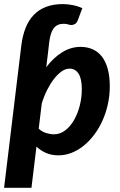

<svg xmlns="http://www.w3.org/2000/svg" viewBox="-24 -753 587 940"><path d="M211.5 -498.5 202.5 -424Q237.5 -470.5 280.2 -497Q323 -523.5 370.5 -523.5Q402.5 -523.5 429 -512Q455.5 -500.5 474.2 -476.8Q493 -453 503.2 -416.5Q513.5 -380 513.5 -330Q513.5 -285.5 504.2 -243.2Q495 -201 478.2 -163.5Q461.5 -126 438.2 -94.8Q415 -63.5 387.2 -40.8Q359.5 -18 327.5 -5.2Q295.5 7.5 262 7.5Q228.5 7.5 201.8 -4Q175 -15.5 154.5 -35.5L130 166.5H-4L76.5 -498.5L80.5 -531.5Q86.5 -578.5 101.2 -616Q116 -653.5 140.8 -679.5Q165.5 -705.5 201 -719.2Q236.5 -733 284 -733Q305.5 -733 330.8 -728.2Q356 -723.5 379 -713L357.5 -655.5Q352 -641 343.5 -635.8Q335 -630.5 325.5 -630.5Q318 -630.5 309.5 -633.5Q301 -636.5 287.5 -636.5Q255.5 -636.5 239 -614.8Q222.5 -593 217 -546.5ZM316 -417Q297.5 -417 278.2 -403.8Q259 -390.5 241 -367.5Q223 -344.5 207.2 -313.5Q191.5 -282.5 180.5 -246.5L165.5 -123Q181.5 -108 201.5 -101.8Q221.5 -95.5 240.5 -95.5Q270.5 -95.5 295.5 -114.8Q320.5 -134 338.5 -165.2Q356.5 -196.5 366.5 -236Q376.5 -275.5 376.5 -316Q376.5 -368 360.5 -392.5Q344.5 -417 316 -417Z"/></svg>

Font: Lato Heavy
Style: Italic
Weight: 800
Italic angle: -7°
Designer: Lukasz Dziedzic
Foundry: tyPoland Lukasz Dziedzic
Version: Version 2.007; 2014-02-27